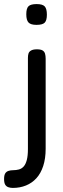

<svg xmlns="http://www.w3.org/2000/svg" viewBox="-75 -717 308 942"><path d="M-12 205Q-24 205 -34 201.5Q-44 198 -49.5 189Q-55 180 -55 161Q-55 143 -49.5 134Q-44 125 -33.5 121.5Q-23 118 -10 118Q4 118 17.5 114.5Q31 111 41 100Q51 89 56.5 68Q62 47 62 14V-433Q62 -446 65 -455Q68 -464 78 -469.5Q88 -475 106 -475Q125 -475 134 -469.5Q143 -464 146 -453.5Q149 -443 149 -429V13Q149 61 137 97.5Q125 134 103.5 157.5Q82 181 52.5 193Q23 205 -12 205ZM104 -595Q76 -595 65 -606.5Q54 -618 54 -647Q54 -676 65 -686.5Q76 -697 105 -697Q134 -697 144.5 -685.5Q155 -674 155 -645Q155 -617 144.5 -606Q134 -595 104 -595Z"/></svg>

Font: Fredoka SemiCondensed
Style: Regular
Weight: 400
Width: 4
Designer: Ben Nathan
Foundry: Milena B. Brandão, Ben Nathan
Version: Version 2.001